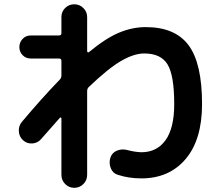

<svg xmlns="http://www.w3.org/2000/svg" viewBox="-20 -813 1040 896"><path d="M82 -244.1Q173.8 -353.5 258.8 -441.4Q266.6 -449.2 266.6 -460.9V-529.3Q266.6 -540 254.9 -540H123Q100.6 -540 85.4 -555.7Q70.3 -571.3 70.3 -593.3Q70.3 -615.2 85.4 -631.3Q100.6 -647.5 123 -647.5H254.9Q266.6 -647.5 266.6 -658.2V-733.4Q266.6 -758.8 284.2 -775.9Q301.8 -793 326.7 -793Q351.6 -793 369.1 -775.4Q386.7 -757.8 386.7 -733.4V-574.2Q386.7 -571.3 389.6 -569.3Q392.6 -567.4 394.5 -569.3Q473.6 -634.8 535.6 -660.6Q597.7 -686.5 660.2 -686.5Q796.9 -686.5 859.9 -602.1Q922.9 -517.6 922.9 -327.1Q922.9 -161.1 846.2 -70.8Q769.5 19.5 639.6 19.5Q581.1 19.5 530.3 2.9Q506.8 -3.9 497.1 -27.8Q487.3 -51.8 495.1 -77.1Q502.9 -100.6 525.4 -109.9Q547.9 -119.1 572.3 -113.3Q608.4 -103.5 639.6 -102.5Q711.9 -102.5 752.4 -158.7Q793 -214.8 793 -327.1Q793 -461.9 761.7 -512.7Q730.5 -563.5 653.3 -563.5Q605.5 -563.5 545.4 -528.8Q485.4 -494.1 393.6 -406.2Q386.7 -399.4 386.7 -386.7V2.9Q386.7 28.3 369.1 45.9Q351.6 63.5 326.7 63.5Q301.8 63.5 284.2 45.9Q266.6 28.3 266.6 2.9V-259.8Q266.6 -262.7 264.2 -264.2Q261.7 -265.6 259.8 -263.7Q199.2 -195.3 171.9 -164.1Q156.2 -145.5 131.3 -143.6Q106.4 -141.6 87.9 -158.2Q69.3 -174.8 67.9 -200.2Q66.4 -225.6 82 -244.1Z"/></svg>

Font: Rounded-X Mgen+ 1m bold
Style: Bold
Weight: 700
Designer: [Source Han Sans]
Ryoko NISHIZUKA  (kana & ideographs); Paul D. Hunt (Latin, Greek & Cyrillic); Wenlong ZHANG  (bopomofo
Version: Version 1.059.20150602